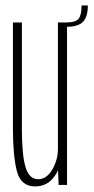

<svg xmlns="http://www.w3.org/2000/svg" viewBox="-20 -680 344 706"><path d="M195.5 0 193.5 -53.5Q188.5 -42.5 181 -32.5Q154.5 5.5 109.5 5.5Q56.5 5.5 42 -51Q27.5 -107.5 27.5 -208V-597.5H60.5V-205Q60.5 -110.5 73.8 -65.8Q87 -21 120.5 -21Q151.5 -21 172.5 -57Q192.5 -91.5 193 -131V-597.5H226.5V0ZM224.5 -597.5Q259 -597.5 269.5 -611.8Q280 -626 280 -660H303Q303 -618 285.2 -599.8Q267.5 -581.5 224.5 -581.5Z"/></svg>

Font: Anybody Condensed ExtraLight
Style: Regular
Weight: 200
Width: 3
Designer: Tyler Finck
Foundry: Etcetera Type Company
Version: Version 1.010; ttfautohint (v1.8.3) -l 8 -r 50 -G 200 -x 14 